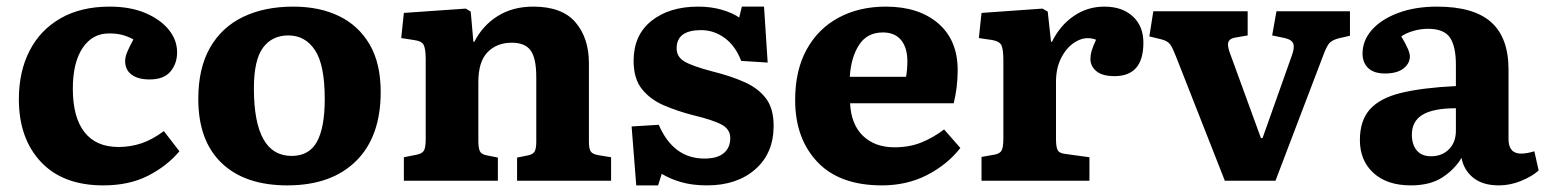

<svg xmlns="http://www.w3.org/2000/svg" viewBox="-20 -546 4669 580"><path d="M292 14Q170 14 103.5 -57Q37 -128 37 -246Q37 -330 69.5 -393Q102 -456 163.5 -491Q225 -526 311 -526Q374 -526 419.5 -506.5Q465 -487 490 -456Q515 -425 515 -388Q515 -354 495 -330Q475 -306 432 -306Q397 -306 377.5 -320.5Q358 -335 358 -362Q358 -373 363.5 -387Q369 -401 383 -427Q366 -436 349.5 -440.5Q333 -445 309 -445Q259 -445 229.5 -401Q200 -357 200 -278Q200 -192 235 -147Q270 -102 338 -102Q374 -102 407 -113Q440 -124 475 -150L522 -89Q484 -44 427 -15Q370 14 292 14Z M848 14Q720 14 649.5 -53.5Q579 -121 579 -247Q579 -340 614.5 -402Q650 -464 714.5 -495Q779 -526 866 -526Q945 -526 1004 -497.5Q1063 -469 1096.5 -412Q1130 -355 1130 -268Q1130 -133 1055.5 -59.5Q981 14 848 14ZM861 -75Q914 -75 937.5 -118Q961 -161 961 -247Q961 -350 931.5 -394.5Q902 -439 851 -439Q802 -439 774.5 -402Q747 -365 747 -279Q747 -75 861 -75Z M1200 0V-71L1240 -79Q1255 -82 1260.5 -91Q1266 -100 1266 -127V-366Q1266 -398 1260 -410Q1254 -422 1231 -425L1192 -431L1200 -507L1387 -520L1402 -511L1410 -420H1413Q1438 -469 1483.5 -497.5Q1529 -526 1591 -526Q1678 -526 1718.5 -478.5Q1759 -431 1759 -355V-118Q1759 -97 1764.5 -88.5Q1770 -80 1789 -77L1826 -71V0H1542V-70L1572 -76Q1589 -79 1594.5 -87.5Q1600 -96 1600 -118V-313Q1600 -370 1583 -393.5Q1566 -417 1526 -417Q1481 -417 1453 -388.5Q1425 -360 1425 -298V-121Q1425 -99 1429.5 -89.5Q1434 -80 1449 -77L1484 -70V0Z M1902 14 1888 -164 1970 -169Q2014 -67 2108 -67Q2147 -67 2166.5 -83.5Q2186 -100 2186 -129Q2186 -155 2161 -169Q2136 -183 2074 -198Q2027 -210 1986 -227.5Q1945 -245 1919.5 -276.5Q1894 -308 1894 -362Q1894 -440 1948 -483Q2002 -526 2089 -526Q2128 -526 2160.5 -516.5Q2193 -507 2213 -493L2221 -526H2288L2299 -357L2219 -362Q2202 -407 2169.5 -431Q2137 -455 2098 -455Q2024 -455 2024 -400Q2024 -374 2048 -360Q2072 -346 2133 -330Q2189 -316 2230 -297.5Q2271 -279 2294 -248.5Q2317 -218 2317 -166Q2317 -83 2261.5 -34.5Q2206 14 2116 14Q2071 14 2037 4Q2003 -6 1979 -21L1968 14Z M2644 14Q2516 14 2449 -57Q2382 -128 2382 -244Q2382 -333 2416.5 -396Q2451 -459 2513 -492.5Q2575 -526 2656 -526Q2755 -526 2814 -475.5Q2873 -425 2873 -334Q2873 -283 2861 -234H2548Q2551 -170 2587 -135.5Q2623 -101 2682 -101Q2727 -101 2763 -115.5Q2799 -130 2832 -155L2881 -99Q2842 -49 2781 -17.5Q2720 14 2644 14ZM2547 -314H2717Q2721 -335 2721 -361Q2721 -402 2702 -425Q2683 -448 2647 -448Q2600 -448 2575.5 -411Q2551 -374 2547 -314Z M2945 0V-72L2985 -79Q3001 -82 3006 -92Q3011 -102 3011 -128V-363Q3011 -396 3005.5 -408.5Q3000 -421 2978 -425L2937 -431L2945 -507L3129 -520L3145 -511L3155 -420H3158Q3182 -469 3223.5 -497.5Q3265 -526 3316 -526Q3370 -526 3402 -496.5Q3434 -467 3434 -417Q3434 -316 3347 -316Q3310 -316 3292 -331Q3274 -346 3274 -368Q3274 -380 3277.5 -392Q3281 -404 3291 -426Q3262 -437 3234 -422.5Q3206 -408 3188 -375.5Q3170 -343 3170 -299V-126Q3170 -102 3175 -92.5Q3180 -83 3198 -81L3271 -71V0Z M3680 0 3533 -374Q3523 -400 3515.5 -411Q3508 -422 3489 -427L3452 -436L3464 -512H3749V-439L3709 -432Q3694 -429 3690.5 -418.5Q3687 -408 3696 -384L3789 -129H3794L3882 -377Q3891 -401 3887 -413.5Q3883 -426 3861 -431L3823 -439L3836 -512H4058V-438L4023 -430Q4005 -425 3996.5 -416.5Q3988 -408 3977 -378L3833 0Z M4242 14Q4170 14 4129 -23.5Q4088 -61 4088 -123Q4088 -182 4118.5 -216Q4149 -250 4213 -265.5Q4277 -281 4378 -286V-351Q4378 -406 4360 -432.5Q4342 -459 4294 -459Q4271 -459 4249 -452.5Q4227 -446 4213 -436Q4239 -393 4239 -376Q4239 -354 4219.5 -339Q4200 -324 4164 -324Q4130 -324 4113 -340.5Q4096 -357 4096 -384Q4096 -424 4124.5 -456Q4153 -488 4204 -507Q4255 -526 4321 -526Q4432 -526 4484.5 -479Q4537 -432 4537 -336V-126Q4537 -82 4575 -82Q4592 -82 4615 -89L4628 -31Q4608 -13 4575 0.5Q4542 14 4508 14Q4459 14 4430.5 -9Q4402 -32 4395 -69Q4374 -34 4337 -10Q4300 14 4242 14ZM4303 -74Q4336 -74 4357 -95Q4378 -116 4378 -151V-219Q4310 -219 4277.5 -199.5Q4245 -180 4245 -139Q4245 -110 4259.5 -92Q4274 -74 4303 -74Z"/></svg>

Font: Literata
Style: Bold
Weight: 700
Designer: Latin by Veronika Burian and Jose Scaglione. Greek by Irene Vlachou. Cyrillic by Vera Evstafieva.
Foundry: TypeTogether
Version: Version 3.103; ttfautohint (v1.8.4.7-5d5b);gftools[0.9.29]